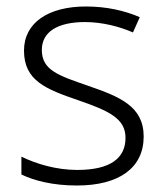

<svg xmlns="http://www.w3.org/2000/svg" viewBox="-20 -562 509 592"><path d="M423 -141C423 -235 348 -264 253 -297C161 -329 109 -345 109 -408C109 -464 158 -494 242 -494C295 -494 349 -480 390 -462L411 -509C365 -529 309 -542 245 -542C129 -542 54 -492 54 -406C54 -313 122 -287 221 -253C317 -220 367 -196 367 -137C367 -76 323 -38 218 -38C155 -38 93 -56 46 -79V-24C85 -5 143 10 217 10C348 10 423 -45 423 -141Z"/></svg>

Font: Noto Sans Gurmukhi Light
Style: Regular
Weight: 300
Designer: Jelle Bosma - Monotype Design Team
Foundry: Monotype Imaging Inc.
Version: Version 2.004